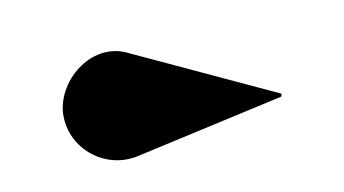

<svg xmlns="http://www.w3.org/2000/svg" viewBox="-33 -893 491 274"><g transform="rotate(-10 212.0 -756.0)"><path d="M150 -680 366 -728 367 -732 160 -828C111 -851 55 -804 55 -755C55 -706 101.5 -669 150 -680Z"/></g></svg>

Font: Bodoni* 36pt Fatface
Style: Regular
Weight: 900
Version: Version 2.3